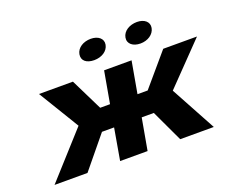

<svg xmlns="http://www.w3.org/2000/svg" viewBox="-116 -922 1352 1117"><g transform="rotate(-20 560.0 -363.5)"><path d="M732 -196 824 0H1032L880 -280L1120 -528H911L743 -331H680L715 -528H545L510 -331H449L352 -528H142L295 -276L46 0H250L411 -196H486L452 0H622L657 -196ZM512 -603C558 -603 597 -627 604 -665C611 -702 579 -727 534 -727C488 -727 449 -703 442 -665C435 -626 465 -603 512 -603ZM798 -602C843 -602 882 -627 889 -665C896 -702 865 -727 820 -727C774 -727 734 -703 727 -665C720 -627 752 -602 798 -602Z"/></g></svg>

Font: Asimov
Style: XWidIt
Weight: 500
Designer: Google
Version: Version 2.000980; 2014